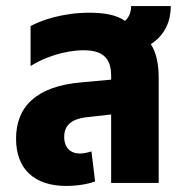

<svg xmlns="http://www.w3.org/2000/svg" viewBox="-20 -604 609 634"><path d="M199 10C234 10 271 4 294 -5L282 -104C272 -101 257 -97 244 -97C213 -97 192 -116 192 -152C192 -187 212 -211 267 -217L347 -226V0H504V-346C504 -393 496 -431 478 -458C527 -490 544 -537 544 -584H413C413 -565 407 -548 393 -535C363 -556 321 -562 275 -562C187 -562 116 -537 81 -518V-386C123 -413 192 -438 256 -438C317 -438 347 -414 347 -354V-341L248 -332C100 -319 33 -252 33 -146C33 -47 92 10 199 10Z"/></svg>

Font: Noto Sans Thai SemCond ExtBd
Style: Regular
Weight: 800
Width: 4
Designer: Monotype Design Team
Foundry: Monotype Imaging Inc.
Version: Version 2.002